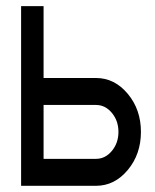

<svg xmlns="http://www.w3.org/2000/svg" viewBox="-20 -557 504 626"><path d="M122.1 -537.1V-302.7H293Q353.5 -302.7 396.5 -251.2Q439.5 -199.7 439.5 -127Q439.5 -54.2 396.5 -2.7Q353.5 48.8 293 48.8H48.8V-537.1H122.1ZM122.1 -214.8V-39.1H293Q323.2 -39.1 344.7 -64.9Q366.2 -90.8 366.2 -127Q366.2 -163.1 344.7 -189Q323.2 -214.8 293 -214.8H122.1Z"/></svg>

Font: Gap Sans
Style: Bold
Weight: 400
Designer: Alexandre Liziard and Etienne Ozeray
Foundry: Interstices.io
Version: Version 1.610